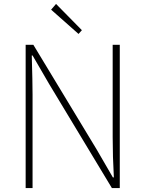

<svg xmlns="http://www.w3.org/2000/svg" viewBox="-20 -953 736 973"><path d="M110 0V-726H149L469 -197L552 -54H557Q551 -159 551 -259V-726H587V0H547L228 -529L145 -672H141Q145 -536 145 -473V0ZM378 -781 239 -904 264 -933 395 -800Z"/></svg>

Font: Noto Sans Korean Thin
Style: Regular
Weight: 250
Designer: Ryoko NISHIZUKA  (kana & ideographs); Paul D. Hunt (Latin, Greek & Cyrillic); Wenlong ZHANG  (bopomofo); Sandoll Communi
Foundry: Adobe Systems Incorporated
Version: Version 1.0001;PS 1;hotconv 1.0.78;makeotf.lib2.5.61930